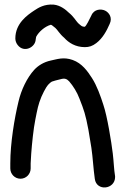

<svg xmlns="http://www.w3.org/2000/svg" viewBox="-20 -737 547 839"><path d="M114 -1V-23C114 -28 114.8 -42.8 116.4 -65.2C119.7 -109.7 126.3 -175.3 134.5 -215C143.5 -260 146.6 -279.4 160.9 -314C176.2 -347.3 186.7 -368.2 206.4 -380.3C210.9 -382.5 231.4 -387.6 244.5 -390.8C263 -396.2 272 -392.3 282.4 -381.3C299.6 -361.3 316.6 -334.8 327.6 -305.1C347.6 -254.2 353.5 -237.5 366.4 -169.6C373 -130.8 377.3 -104.2 379.3 -91.3C385.6 -49.4 387.8 -0.6 394.2 44.3C401.2 100.3 483 91.5 483 36C483 35 482.9 33.2 482.7 31.9C477.9 3.1 477.1 -31.1 472.8 -66.5C466.9 -115.7 448.7 -229.1 431.7 -278.9C419.4 -317.2 403.6 -362.4 381.5 -396.6C362.7 -425.7 338.5 -460.4 297.4 -475C257.3 -489.4 227.6 -477.6 202 -472.5C170.4 -465.8 145.7 -449.5 129.6 -431.9C98.3 -397.8 72.6 -344.3 60.7 -292.7C43.2 -220.1 25 -112.1 25 -23V-1C25 23.1 44.3 44 69.5 44C94.7 44 114 23.1 114 -1ZM136 -564.3C136.4 -568.1 137.4 -574.3 137.9 -576C149.3 -597.8 175 -620.7 201.2 -628.6C204.1 -629.4 208.3 -626.2 222 -614.8C230.4 -607.8 240.8 -588.3 260.6 -571.9C279.8 -550.5 309.5 -531 351 -531C369.2 -531 384 -535.7 400.9 -548.7C428.7 -569.9 446.3 -602.5 459.2 -632.4C472.5 -660 456.5 -682.4 439.1 -690.7C421.9 -698.9 391.1 -698 379.1 -669.2C370.9 -652.1 357.3 -624.1 350.4 -620C338 -620.2 336.1 -623.1 321 -636.3C311.4 -646.4 301.8 -664.8 280.4 -681.9C268.1 -693.9 245 -713.7 214.1 -716.9C173.8 -719.6 148 -703.4 129.1 -690.8C100.1 -671.4 47 -635.3 47 -569C47 -558.1 51.2 -548 57.2 -540.3C84.6 -504.6 134.3 -529.8 136 -564.3Z"/></svg>

Font: Just Breathe
Style: Bd
Weight: 400
Foundry: Cannot Into Space Fonts
Version: Version 0.72